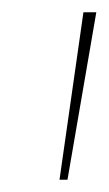

<svg xmlns="http://www.w3.org/2000/svg" viewBox="-20 -720 177 313"><path d="M77 -427 116 -700H137L90 -427Z"/></svg>

Font: Georama Condensed Thin
Style: Italic
Weight: 100
Width: 3
Italic angle: -9°
Designer: Jean-Baptiste Levee
Foundry: Production Type
Version: Version 1.000